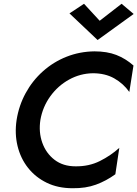

<svg xmlns="http://www.w3.org/2000/svg" viewBox="-20 -985 728 1017"><path d="M508 -875 624 -965 688 -911 497 -773 348 -914 425 -965ZM194 -350Q184 -285 204 -229Q224 -173 269 -138.5Q314 -104 380 -104Q451 -103 509 -132Q567 -161 612 -202L591 -62Q543 -27 488.5 -7Q434 13 364 12Q287 12 227.5 -17Q168 -46 128.5 -96Q89 -146 73 -211.5Q57 -277 68 -350Q80 -426 116 -492Q152 -558 207.5 -607.5Q263 -657 332.5 -684.5Q402 -712 480 -713Q547 -713 596 -694Q645 -675 687 -638L665 -498Q633 -543 585 -570Q537 -597 472 -597Q405 -596 346 -563.5Q287 -531 246.5 -475Q206 -419 194 -350Z"/></svg>

Font: Jost* Medium
Style: Italic
Weight: 500
Italic angle: -10°
Version: Version 3.7